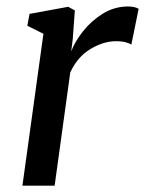

<svg xmlns="http://www.w3.org/2000/svg" viewBox="-20 -588 459 608"><path d="M205.5 -425.5Q217 -456 242.8 -488.8Q268.5 -521.5 305.2 -544.5Q342 -567.5 386 -567.5Q395.5 -567.5 404.8 -565.5Q414 -563.5 419 -560L396 -447Q390.5 -450.5 378.2 -454Q366 -457.5 347 -457.5Q308 -457.5 266.8 -433Q225.5 -408.5 202.5 -358.5L153 0H51L117.5 -481L66.5 -506.5L73.5 -544L196 -566.5L217 -555L210.5 -465.5Z"/></svg>

Font: Merriweather
Style: Italic
Weight: 400
Italic angle: -7.8°
Designer: Eben Sorkin
Foundry: Eben Sorkin
Version: Version 2.100